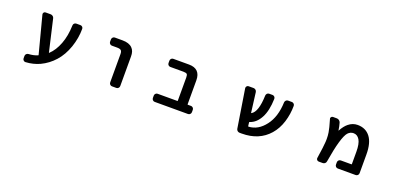

<svg xmlns="http://www.w3.org/2000/svg" viewBox="5 -1336 4491 2170"><g transform="rotate(20 2250.0 -250.5)"><path d="M280.3 58.6Q279.3 58.6 277.3 58.6Q264.6 58.6 255.9 49.8Q245.1 40 245.1 25.4V-2.9Q245.1 -17.6 255.4 -27.8Q265.6 -38.1 280.3 -39.1Q339.8 -42 388.7 -62.5Q392.6 -64.5 391.6 -68.4L275.4 -513.7Q272.5 -526.4 280.3 -536.6Q288.1 -546.9 301.8 -546.9H362.3Q377 -546.9 389.2 -537.6Q401.4 -528.3 404.3 -513.7L492.2 -132.8Q493.2 -128.9 496.1 -131.8Q558.6 -190.4 595.7 -288.1Q632.8 -383.8 636.7 -512.7Q636.7 -527.3 647 -537.1Q657.2 -546.9 671.9 -546.9H719.7Q734.4 -546.9 744.1 -537.1Q753.9 -527.3 753.9 -513.7Q753.9 -402.3 715.8 -291Q676.8 -178.7 608.4 -102.1Q540 -25.4 449.2 17.6Q371.1 53.7 280.3 58.6Z M1292 -18.6Q1278.3 -18.6 1268.1 -28.8Q1257.8 -39.1 1257.8 -53.7V-393.6Q1257.8 -425.8 1244.6 -438Q1231.4 -450.2 1196.3 -450.2H1133.8Q1120.1 -450.2 1109.9 -460.4Q1099.6 -470.7 1099.6 -484.4V-512.7Q1099.6 -527.3 1109.9 -537.6Q1120.1 -547.9 1133.8 -547.9H1226.6Q1306.6 -547.9 1344.7 -508.8Q1379.9 -474.6 1378.9 -408.2V-53.7Q1378.9 -39.1 1368.7 -28.8Q1358.4 -18.6 1344.7 -18.6Z M1805.7 -18.6Q1792 -18.6 1781.7 -28.8Q1771.5 -39.1 1771.5 -53.7V-82Q1771.5 -95.7 1781.7 -106Q1792 -116.2 1805.7 -116.2H2043Q2046.9 -116.2 2046.9 -121.1V-399.4Q2046.9 -430.7 2037.1 -440.4Q2025.4 -450.2 1995.1 -450.2H1836.9Q1822.3 -450.2 1812.5 -460.4Q1802.7 -470.7 1802.7 -484.4V-512.7Q1802.7 -527.3 1812.5 -537.6Q1822.3 -547.9 1836.9 -547.9H2026.4Q2094.7 -547.9 2129.9 -512.7Q2165 -477.5 2165 -408.2V-121.1Q2165 -116.2 2169.9 -116.2H2207Q2220.7 -116.2 2231 -106Q2241.2 -95.7 2241.2 -82V-53.7Q2241.2 -39.1 2231 -28.8Q2220.7 -18.6 2207 -18.6Z M2827.1 -18.6Q2812.5 -18.6 2800.8 -28.3Q2789.1 -38.1 2787.1 -52.7L2713.9 -513.7Q2713.9 -515.6 2713.9 -518.6Q2713.9 -529.3 2720.7 -537.1Q2729.5 -547.9 2743.2 -547.9H2802.7Q2817.4 -547.9 2828.6 -538.1Q2839.8 -528.3 2841.8 -513.7L2872.1 -275.4Q2873 -271.5 2877 -273.4Q2949.2 -314.5 2955.1 -512.7Q2956.1 -527.3 2965.8 -537.6Q2975.6 -547.9 2990.2 -547.9H3030.3Q3044.9 -547.9 3054.7 -537.6Q3064.5 -527.3 3064.5 -512.7Q3060.5 -368.2 3014.6 -283.2Q2967.8 -195.3 2891.6 -171.9Q2886.7 -170.9 2887.7 -166Q2888.7 -158.2 2889.6 -145.5Q2891.6 -131.8 2892.6 -123Q2893.6 -118.2 2897.5 -118.2Q3011.7 -123 3094.7 -232.4Q3175.8 -338.9 3181.6 -512.7Q3182.6 -527.3 3192.9 -537.6Q3203.1 -547.9 3216.8 -547.9H3263.7Q3278.3 -547.9 3288.1 -537.1Q3297.9 -527.3 3297.9 -513.7Q3297.9 -415 3268.6 -319.3Q3238.3 -222.7 3178.7 -154.8Q3119.1 -86.9 3037.6 -52.7Q2956.1 -18.6 2852.5 -18.6Z M4008.8 -18.6Q3994.1 -18.6 3983.9 -28.8Q3973.6 -39.1 3973.6 -53.7V-82Q3973.6 -95.7 3983.9 -106Q3994.1 -116.2 4008.8 -116.2H4136.7Q4140.6 -116.2 4140.6 -121.1V-268.6Q4140.6 -364.3 4113.3 -410.2Q4085.9 -455.1 4040 -455.1Q4002 -455.1 3973.6 -424.8Q3945.3 -393.6 3918 -298.8Q3892.6 -211.9 3866.2 -52.7Q3864.3 -38.1 3853 -28.3Q3841.8 -18.6 3826.2 -18.6H3779.3Q3765.6 -18.6 3756.3 -29.3Q3747.1 -40 3750 -52.7Q3772.5 -199.2 3775.4 -254.9Q3776.4 -272.5 3776.4 -290Q3776.4 -331.1 3770.5 -367.2Q3763.7 -413.1 3733.4 -514.6Q3731.4 -518.6 3731.4 -522.5Q3731.4 -530.3 3737.3 -537.1Q3744.1 -547.9 3757.8 -547.9H3803.7Q3819.3 -547.9 3832 -538.6Q3844.7 -529.3 3849.6 -514.6Q3862.3 -471.7 3868.2 -426.8Q3868.2 -425.8 3869.1 -425.3Q3870.1 -424.8 3871.1 -425.8Q3904.3 -487.3 3943.4 -518.6Q3992.2 -558.6 4051.8 -558.6Q4149.4 -558.6 4204.1 -487.3Q4257.8 -417 4257.8 -278.3V-53.7Q4257.8 -39.1 4247.6 -28.8Q4237.3 -18.6 4222.7 -18.6Z"/></g></svg>

Font: Rounded-L Mgen+ 1m medium
Style: Regular
Weight: 500
Designer: [Source Han Sans]
Ryoko NISHIZUKA  (kana & ideographs); Paul D. Hunt (Latin, Greek & Cyrillic); Wenlong ZHANG  (bopomofo
Version: Version 1.059.20150602